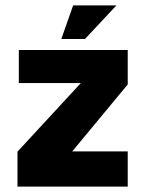

<svg xmlns="http://www.w3.org/2000/svg" viewBox="-20 -694 540 714"><path d="M45 0V-130L311 -418L325 -385H50V-508H455V-380L213 -88L207 -131H455V0ZM208 -549 252 -674H413L296 -549Z"/></svg>

Font: Maven Pro ExtraBold
Style: Regular
Weight: 800
Designer: Joe Prince
Foundry: Joe Prince
Version: Version 2.100